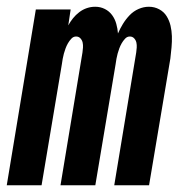

<svg xmlns="http://www.w3.org/2000/svg" viewBox="-37 -548 557 568"><path d="M-17 0 69 -520H172L165 -473Q171 -484 179 -494Q187 -504 197.5 -512Q208 -520 220 -524Q232 -528 244 -528H245Q260 -528 273 -521.5Q286 -515 294.5 -503.5Q303 -492 307 -477.5Q311 -463 312 -449Q318 -463 326.5 -477Q335 -491 346.5 -503Q358 -515 373 -521.5Q388 -528 403 -528H404Q420 -528 434 -520.5Q448 -513 456 -500Q464 -487 467.5 -472Q471 -457 471.5 -441Q472 -425 470.5 -408.5Q469 -392 467 -375L404 0H301L366 -393Q367 -400 367.5 -407.5Q368 -415 366.5 -422Q365 -429 360 -434.5Q355 -440 347 -440Q339 -440 333 -433.5Q327 -427 323 -420Q319 -413 316 -405Q313 -397 311 -389.5Q309 -382 307.5 -374Q306 -366 305 -358L245 0H142L207 -393Q208 -400 208.5 -407.5Q209 -415 207.5 -422Q206 -429 201 -434.5Q196 -440 188 -440Q180 -440 174 -433.5Q168 -427 164 -420Q160 -413 157 -405Q154 -397 152 -389.5Q150 -382 148.5 -374Q147 -366 146 -358L86 0Z"/></svg>

Font: Iosevka SS04 Oblique
Style: Bold
Weight: 700
Italic angle: -9°
Monospace: yes
Designer: Belleve Invis
Foundry: Belleve Invis
Version: Version 19.0.0; ttfautohint (v1.8.4)